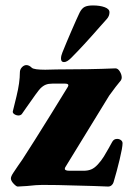

<svg xmlns="http://www.w3.org/2000/svg" viewBox="-20 -680 490 705"><path d="M20 -25Q20 -32 28.5 -45Q37 -58 46 -71Q50 -77 54 -82.5Q58 -88 62 -94L108 -166Q166 -258 229 -361Q231 -365 231 -367Q231 -373 218 -373H173Q158 -373 148 -369Q138 -365 128 -355Q119 -346 76 -284L60 -261Q55 -256 48 -256Q40 -256 33 -260.5Q26 -265 27 -271Q28 -275 40.5 -326Q53 -377 53 -414Q53 -425 60.5 -433Q68 -441 77 -441Q87 -441 97 -431Q105 -424 146 -424L188 -425Q313 -425 404 -429Q413 -429 420 -417.5Q427 -406 427 -395Q427 -390 424 -385Q407 -365 381 -329L221 -68Q218 -64 218 -60Q218 -53 236 -53H287Q303 -53 315 -58Q327 -63 339 -76Q352 -90 361.5 -105.5Q371 -121 379 -135.5Q387 -150 392 -159Q398 -170 410 -170Q418 -170 424 -165.5Q430 -161 430 -154Q430 -139 419.5 -95Q409 -51 397 -11Q395 -4 389.5 0.5Q384 5 377 5L325 3Q305 3 248.5 1Q192 -1 135 -1Q115 -1 79 3L45 5Q40 5 30 -5.5Q20 -16 20 -25ZM204 -465Q204 -475 209 -487Q223 -522 242.5 -567Q262 -612 272 -633Q280 -649 290.5 -654.5Q301 -660 321 -660Q347 -660 364.5 -653.5Q382 -647 382 -635Q382 -621 372 -610L347 -582Q286 -512 241 -467Q226 -452 215 -452Q204 -452 204 -465Z"/></svg>

Font: EB Garamond ExtraBold
Style: Regular
Weight: 800
Designer: Georg Duffner and Octavio Pardo
Foundry: Georg Duffner
Version: Version 1.000